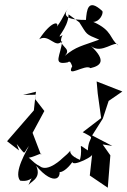

<svg xmlns="http://www.w3.org/2000/svg" viewBox="-20 -821 591 896"><path d="M350 -717C388 -658 377 -663 443 -636C362 -606 336 -605 282 -560C322 -601 241 -601 272 -657C229 -632 299 -686 300 -754ZM317 -512C286 -453 379 -524 402 -503C450 -514 478 -537 405 -606C454 -565 519 -638 532 -609C490 -641 507 -678 415 -719C443 -718 463 -755 458 -769C389 -833 385 -773 381 -728C321 -728 243 -735 317 -801C280 -769 283 -747 246 -697C256 -722 219 -723 163 -638C210 -665 238 -591 270 -630C265 -564 221 -515 296 -530C319 -550 314 -468 333 -531ZM58 -149C104 -93 85 -102 115 -140C108 -123 41 -17 74 22C135 32 139 -22 111 47C116 27 177 16 149 -47C233 53 283 12 246 -58C229 8 290 -10 334 -91C272 -21 413 -86 410 -100L399 -2L483 55L495 -96L459 -147L504 -140L410 -189L460 -268L487 -350L551 -394L431 -441L436 -385L452 -270L366 -204C434 -169 393 -193 390 -119C334 -156 371 -144 353 -75C264 -112 348 -145 272 -83C272 -83 203 -14 165 -46C130 -63 115 -93 107 -85C130 -82 182 -115 171 -99L132 -201L187 -303L143 -360L148 -393L88 -378L146 -379L138 -306L13 -162L69 -119Z"/></svg>

Font: Charger Distortion
Style: 2It
Weight: 400
Designer: Jasper
Foundry: Cannot Into Space Fonts
Version: Version 0.98